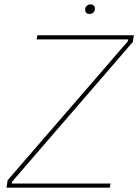

<svg xmlns="http://www.w3.org/2000/svg" viewBox="-20 -862 635 882"><path d="M15 -34 567 -672 569 -681H148L152 -700H595L590 -669L36 -28L34 -19H488L484 0H10ZM371 -818Q371 -828 378.5 -835Q386 -842 396 -842Q405 -842 410.5 -836.5Q416 -831 416 -822Q416 -812 409.5 -805Q403 -798 391 -798Q381 -798 376 -803.5Q371 -809 371 -818Z"/></svg>

Font: Fixel Italic Variable Display Thin
Style: Italic
Weight: 100
Italic angle: -10°
Designer: AlfaBravo + MacPaw
Foundry: Kyrylo Tkachov, Marchela Mozhyna, Serhii Makarenko, Maria Weinstein, Zakhar Kryvoshyya
Version: Version 1.210;Glyphs 3.2 (3217)